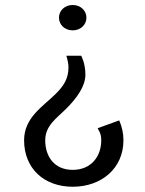

<svg xmlns="http://www.w3.org/2000/svg" viewBox="-20 -528 573 757"><path d="M212.5 -458.3C212.5 -430.8 235 -408.3 266.7 -408.3C298.3 -408.3 320.8 -430.8 320.8 -458.3C320.8 -485.8 298.3 -508.3 266.7 -508.3C235 -508.3 212.5 -485.8 212.5 -458.3ZM266.7 208.3C380 208.3 466.7 135.8 466.7 25C466.7 -2.5 460.8 -29.2 450 -53.3L365 -22.5C369.2 -12.5 379.2 -3.3 379.2 25C379.2 88.3 340 141.7 266.7 141.7C193.3 141.7 158.3 88.3 158.3 25C158.3 -33.3 204.2 -62.5 241.7 -100C283.3 -141.7 316.7 -188.3 316.7 -233.3C316.7 -280 300 -308.3 300 -308.3H241.7C246.7 -290.8 250 -275.8 250 -262.5C250 -216.7 230 -188.3 200 -158.3C150 -108.3 75 -65 75 25C75 135.8 153.3 208.3 266.7 208.3Z"/></svg>

Font: BoonHome
Style: Book
Weight: 400
Designer: Sungsit Sawaiwan
Foundry: Sungsit Sawaiwan
Version: Version 0.2